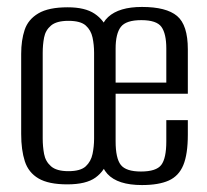

<svg xmlns="http://www.w3.org/2000/svg" viewBox="-20 -524 597 553"><path d="M174 7Q120 7 91 -10Q62 -27 51.5 -59.5Q41 -92 41 -138V-369Q41 -408 51 -438Q61 -468 90.5 -485.5Q120 -503 175 -503Q225 -503 252.5 -484.5Q280 -466 290.5 -435.5Q301 -405 301 -369V-138Q301 -99 291.5 -65.5Q282 -32 255 -12.5Q228 7 174 7ZM177 -31Q212 -31 227 -45Q242 -59 246.5 -80.5Q251 -102 251 -125V-372Q251 -395 246.5 -416Q242 -437 227 -450.5Q212 -464 177 -464Q143 -464 127 -450.5Q111 -437 107 -416Q103 -395 103 -372V-125Q103 -102 107 -80.5Q111 -59 127 -45Q143 -31 177 -31ZM389 9Q319 9 289.5 -23Q260 -55 260 -135V-374Q260 -446 291.5 -475Q323 -504 389 -504Q459 -504 490 -478Q521 -452 521 -382V-254H313V-117Q313 -68 328 -49Q343 -30 386 -30Q430 -30 444.5 -49Q459 -68 459 -117V-178H521V-136Q521 -80 508 -48.5Q495 -17 466 -4Q437 9 389 9ZM313 -286H459V-384Q459 -427 445 -446.5Q431 -466 387 -466Q343 -466 328 -446.5Q313 -427 313 -384Z"/></svg>

Font: Alumni Sans Thin
Style: Regular
Weight: 400
Version: Version 1.018